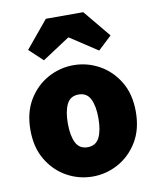

<svg xmlns="http://www.w3.org/2000/svg" viewBox="-85 -812 729 890"><g transform="rotate(-10 280.0 -367.0)"><path d="M280 12Q216 12 159.5 -19Q103 -50 67.5 -108.5Q32 -167 32 -250Q32 -333 67.5 -391.5Q103 -450 159.5 -481Q216 -512 280 -512Q344 -512 400.5 -481Q457 -450 492.5 -391.5Q528 -333 528 -250Q528 -167 492.5 -108.5Q457 -50 400.5 -19Q344 12 280 12ZM280 -126Q319 -126 335.5 -159.5Q352 -193 352 -250Q352 -307 335.5 -340.5Q319 -374 280 -374Q241 -374 224.5 -340.5Q208 -307 208 -250Q208 -193 224.5 -159.5Q241 -126 280 -126ZM150 -558 86 -618 192 -746H368L474 -618L410 -558L282 -642H278Z"/></g></svg>

Font: Assistant ExtraBold
Style: Regular
Weight: 800
Designer: Hebrew By Ben Nathan, Latin by Paul Hunt
Version: Version 3.000